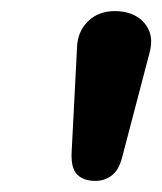

<svg xmlns="http://www.w3.org/2000/svg" viewBox="-20 -733 292 346"><path d="M152 -407Q131 -407 119.5 -418Q108 -429 109 -457L119 -651Q121 -678 139.5 -695.5Q158 -713 187 -713Q209 -713 225 -704Q241 -695 248.5 -678Q256 -661 249 -636L200 -449Q194 -426 181 -416.5Q168 -407 152 -407Z"/></svg>

Font: Nunito ExtraLight
Style: Italic
Weight: 200
Italic angle: -9°
Designer: Vernon Adams
Foundry: Vernon Adams
Version: Version 3.602